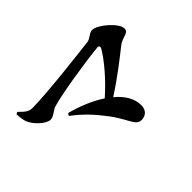

<svg xmlns="http://www.w3.org/2000/svg" viewBox="-100 -942 1201 1201"><g transform="rotate(-45 500.0 -342.0)"><path d="M302 -389 291 -374C335 -341 392 -292 451 -215C542 -104 541 -33 596 -33C632 -33 660 -57 660 -99C660 -161 625 -215 571 -260C681 -331 773 -404 836 -454C879 -487 925 -475 925 -514C925 -562 822 -651 774 -651C749 -651 730 -622 700 -618C600 -606 290 -569 165 -569C131 -569 112 -589 82 -619L68 -613C68 -581 73 -555 80 -537C97 -495 156 -437 195 -437C223 -437 249 -467 275 -475C361 -501 605 -539 719 -550C735 -552 740 -542 733 -528C696 -464 618 -371 528 -292C461 -337 378 -369 302 -389Z"/></g></svg>

Font: Noto Serif CJK TC
Style: Bold
Weight: 700
Designer: Ryoko NISHIZUKA 西塚涼子 (kana & ideographs); Frank Grießhammer (Latin, Greek & Cyrillic); Wenlong ZHANG 张文龙 (bopomofo); San
Foundry: Adobe
Version: Version 2.001;hotconv 1.1.0;makeotfexe 2.6.0